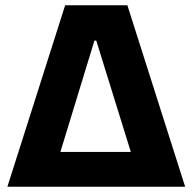

<svg xmlns="http://www.w3.org/2000/svg" viewBox="-20 -708 730 728"><path d="M8 0 227 -688H463L682 0ZM209 -132H476L345 -554H338Z"/></svg>

Font: Saira
Style: Bold
Weight: 700
Designer: Hector Gatti with collaboration of the Omnibus-Type team
Foundry: Omnibus-Type
Version: Version 1.100; ttfautohint (v1.8.3)